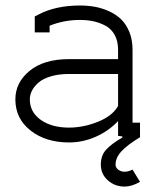

<svg xmlns="http://www.w3.org/2000/svg" viewBox="-20 -502 575 701"><path d="M231.9 -231.9Q194.8 -231.9 166 -223.4Q137.2 -214.8 121.1 -200.9Q105 -187 96.9 -171.4Q88.9 -155.8 88.9 -139.2Q88.9 -92.8 128.7 -64.5Q168.5 -36.1 231.9 -36.1Q284.7 -36.1 337.6 -57.4Q390.6 -78.6 411.1 -115.2V-231.9ZM491.2 -1Q444.8 27.3 423.3 50.5Q401.9 73.7 401.9 99.1Q401.9 109.9 411.6 117.4Q421.4 125 435.1 125Q448.2 125 463.9 117.2L491.2 162.1Q460.4 179.2 435.1 179.2Q398.9 179.2 373.5 156.2Q348.1 133.3 348.1 99.1Q348.1 65.4 367.7 44.2Q387.2 22.9 426.8 0V-3.9L411.1 -5.9V-60.1Q377.9 -24.4 330.6 -3.2Q283.2 18.1 231.9 18.1Q147 18.1 91.6 -25.4Q36.1 -68.8 36.1 -139.2Q36.1 -200.7 88.1 -243.4Q140.1 -286.1 231.9 -286.1H411.1V-320.8Q411.1 -352.1 398.7 -374.5Q386.2 -397 365 -408.2Q343.8 -419.4 321 -424.3Q298.3 -429.2 272 -429.2Q213.9 -429.2 161.1 -408.2V-383.8H106.9V-441.9L121.1 -449.2Q183.6 -481.9 272 -481.9Q299.3 -481.9 325 -477.5Q350.6 -473.1 376.5 -461.7Q402.3 -450.2 421.1 -432.6Q439.9 -415 451.9 -386.2Q463.9 -357.4 463.9 -320.8V-54.2H491.2Z"/></svg>

Font: Rawengulk
Style: Demibold
Weight: 600
Version: Version 0.92